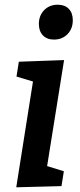

<svg xmlns="http://www.w3.org/2000/svg" viewBox="-20 -791 340 815"><path d="M60 -529 252 -536 180 -86 251 -64 241 -1 49 4 120 -445 50 -466ZM145 -689Q145 -725 167.5 -748Q190 -771 225 -771Q255 -771 272 -753.5Q289 -736 289 -705Q289 -669 266.5 -646Q244 -623 209 -623Q179 -623 162 -641Q145 -659 145 -689Z"/></svg>

Font: Bitter Pro SemiBold
Style: Italic
Weight: 600
Italic angle: -9°
Designer: Sol Matas, and Bitter project Authors
Foundry: Sol Matas
Version: Version 1.010